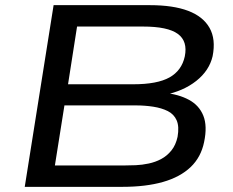

<svg xmlns="http://www.w3.org/2000/svg" viewBox="-20 -725 905 745"><path d="M76 0 188 -705H561Q652 -705 710 -683Q768 -661 793 -617Q818 -573 805 -507Q792 -451 741.5 -411Q691 -371 615 -356L617 -365Q674 -359 713.5 -337.5Q753 -316 769 -276Q785 -236 772 -174Q760 -115 719.5 -76.5Q679 -38 612.5 -19Q546 0 455 0ZM193 -83H464Q483 -83 507 -84Q531 -85 557 -90.5Q583 -96 605.5 -108Q628 -120 645 -141Q662 -162 669 -194Q676 -234 665.5 -258Q655 -282 631 -294Q607 -306 574.5 -311Q542 -316 507 -316H230ZM244 -398H497Q590 -398 637.5 -424.5Q685 -451 697 -506Q709 -565 670 -593.5Q631 -622 535 -622H279Z"/></svg>

Font: Nunito Sans 10pt Expanded Medium
Style: Italic
Weight: 500
Width: 7
Italic angle: -9°
Designer: Vernon Adams
Foundry: Vernon Adams
Version: Version 3.101;gftools[0.9.27]